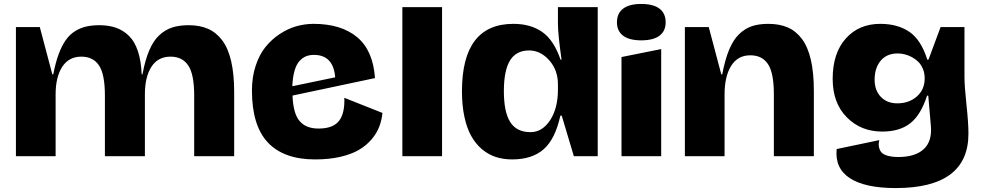

<svg xmlns="http://www.w3.org/2000/svg" viewBox="-20 -786 4947 966"><path d="M60.1 -649.9H180.2L243.2 -412.1H248Q259.3 -470.7 275.1 -513.4Q291 -556.2 310.8 -584.2Q330.6 -612.3 357.2 -628.9Q383.8 -645.5 413.1 -652.3Q442.4 -659.2 480 -659.2Q527.3 -659.2 564 -646.2Q600.6 -633.3 629.2 -605.2Q657.7 -577.1 673.8 -528.6Q689.9 -480 692.9 -412.1H696.8Q710.4 -484.9 731.4 -533.7Q752.4 -582.5 782.2 -609.6Q812 -636.7 846.9 -647.9Q881.8 -659.2 929.2 -659.2Q985.4 -659.2 1026.9 -640.9Q1068.4 -622.6 1098.1 -583Q1127.9 -543.5 1143.1 -478Q1158.2 -412.6 1158.2 -320.8V0H957V-305.2Q957 -412.1 927.2 -456.5Q897.5 -501 837.9 -501Q774.9 -501 741.9 -450Q709 -398.9 709 -311V0H507.8V-305.2Q507.8 -412.1 478.3 -456.5Q448.7 -501 389.2 -501Q326.2 -501 293 -449.7Q259.8 -398.4 259.8 -311V0H60.1Z M1247.6 -331.1Q1247.6 -397.9 1266.1 -454.6Q1284.7 -511.2 1315.7 -549.6Q1346.7 -587.9 1387.2 -614.7Q1427.7 -641.6 1470.7 -653.8Q1513.7 -666 1557.6 -666Q1695.8 -666 1776.4 -599.4Q1856.9 -532.7 1866.7 -393.1L1451.7 -305.2Q1455.1 -214.8 1487.3 -177Q1519.5 -139.2 1582.5 -139.2Q1654.8 -139.2 1685.1 -177Q1715.3 -214.8 1712.4 -293.9L1904.3 -217.8Q1900.4 -180.2 1887.7 -147.5Q1875 -114.7 1848.9 -84.2Q1822.8 -53.7 1785.4 -31.7Q1748 -9.8 1691.7 3.2Q1635.3 16.1 1565.4 16.1Q1408.2 16.1 1327.9 -68.8Q1247.6 -153.8 1247.6 -331.1ZM1559.6 -509.8Q1537.1 -509.8 1519.5 -502.7Q1502 -495.6 1486.6 -478.8Q1471.2 -461.9 1461.9 -429.9Q1452.6 -397.9 1450.7 -352.1L1666.5 -397Q1657.2 -509.8 1559.6 -509.8Z M2204.1 0H2004.4V-750H2204.1Z M2304.2 -326.2Q2304.2 -666 2563 -666Q2649.9 -666 2708.3 -625Q2766.6 -584 2800.3 -485.8H2805.2Q2787.1 -615.2 2787.1 -666V-750H2987.3V0H2867.2L2806.2 -204.1H2799.3Q2773.4 -85.9 2715.1 -34.9Q2656.7 16.1 2557.1 16.1Q2513.2 16.1 2475.6 4.2Q2438 -7.8 2406 -34.4Q2374 -61 2351.6 -100.6Q2329.1 -140.1 2316.7 -197.5Q2304.2 -254.9 2304.2 -326.2ZM2515.1 -327.1Q2515.1 -221.7 2547.4 -171.4Q2579.6 -121.1 2648.9 -121.1Q2708 -121.1 2747.6 -180.9Q2787.1 -240.7 2787.1 -335.9V-361.8Q2787.1 -433.6 2743.2 -482.9Q2699.2 -532.2 2642.1 -532.2Q2577.1 -532.2 2546.1 -481.9Q2515.1 -431.6 2515.1 -327.1Z M3206.1 -583Q3146 -583 3115 -606.4Q3084 -629.9 3084 -673.8Q3084 -718.8 3115 -742.4Q3146 -766.1 3206.1 -766.1Q3267.1 -766.1 3298.1 -742.4Q3329.1 -718.8 3329.1 -673.8Q3329.1 -629.9 3298.1 -606.4Q3267.1 -583 3206.1 -583ZM3306.6 0H3106.9V-499L3306.6 -539.1Z M3425.8 -649.9H3545.9L3608.9 -412.1H3613.8Q3627.9 -486.8 3648.9 -536.9Q3669.9 -586.9 3699.5 -615Q3729 -643.1 3763.7 -654.5Q3798.3 -666 3845.7 -666Q3901.9 -666 3943.4 -647.9Q3984.9 -629.9 4014.6 -590.3Q4044.4 -550.8 4059.6 -485.4Q4074.7 -419.9 4074.7 -328.1V0H3873.5V-312Q3873.5 -418.9 3844 -463.4Q3814.5 -507.8 3754.9 -507.8Q3691.9 -507.8 3658.7 -454.8Q3625.5 -401.9 3625.5 -311V0H3425.8Z M4169.4 -389.2Q4169.4 -518.6 4235.4 -592.3Q4301.3 -666 4408.7 -666Q4496.6 -666 4555.4 -625.7Q4614.3 -585.4 4645.5 -485.8H4651.4L4712.4 -649.9H4832.5V-400.9Q4832.5 -352.1 4842.5 -259.8Q4852.5 -167.5 4852.5 -113.8Q4852.5 160.2 4486.3 160.2Q4332.5 160.2 4256.1 110.6Q4179.7 61 4189.5 -36.1L4404.3 -81.1Q4399.4 -64.5 4401.9 -49.1Q4404.3 -33.7 4412.6 -22Q4420.9 -10.3 4443.4 -3.2Q4465.8 3.9 4500.5 3.9Q4584.5 3.9 4627.2 -35.4Q4669.9 -74.7 4663.6 -150.9L4650.4 -304.2L4644.5 -305.2Q4612.8 -207 4559.3 -165.5Q4505.9 -124 4418.5 -124Q4311.5 -124 4240.5 -195.8Q4169.4 -267.6 4169.4 -389.2ZM4380.4 -384.8Q4380.4 -331.5 4411.6 -298.8Q4442.9 -266.1 4494.6 -266.1Q4553.7 -266.1 4593 -300.8Q4632.3 -335.4 4632.3 -391.1V-392.1Q4632.3 -418.5 4623 -440.2Q4613.8 -461.9 4599.4 -475.8Q4585 -489.7 4566.7 -499.3Q4548.3 -508.8 4530.8 -512.9Q4513.2 -517.1 4496.6 -517.1Q4441.4 -517.1 4410.9 -480.5Q4380.4 -443.8 4380.4 -384.8Z"/></svg>

Font: Mayenne Sans Regular
Style: Regular
Weight: 600
Width: 6
Designer: Jérémy Landes — Studio Triple
Foundry: Jérémy Landes — Studio Triple
Version: Version 1.001;hotconv 1.0.109;makeotfexe 2.5.65596